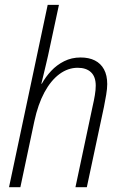

<svg xmlns="http://www.w3.org/2000/svg" viewBox="-20 -780 511 800"><path d="M17.6 0 178.7 -759.8H225.6L180.2 -548.3Q175.8 -529.3 171.1 -509.3Q166.5 -489.3 161.6 -469.5Q156.7 -449.7 152.3 -431.2H154.3Q169.9 -459.5 193.1 -484.4Q216.3 -509.3 247.3 -524.9Q278.3 -540.5 315.9 -540.5Q350.6 -540.5 375.2 -528.1Q399.9 -515.6 413.3 -491Q426.8 -466.3 426.8 -429.7Q426.8 -410.6 422.4 -384.8Q418 -358.9 413.1 -334.5L341.8 0H294.4L366.2 -338.4Q371.6 -361.3 375.2 -383.3Q378.9 -405.3 378.9 -423.3Q378.9 -460.4 359.1 -479Q339.4 -497.6 303.7 -497.6Q263.2 -497.6 227.5 -471.2Q191.9 -444.8 165 -395Q138.2 -345.2 123 -274.4L64.9 0Z"/></svg>

Font: Open Sans SemiCondensed Light
Style: Italic
Weight: 300
Width: 4
Italic angle: -12°
Designer: Monotype Design Team
Foundry: Monotype Imaging Inc.
Version: Version 3.000